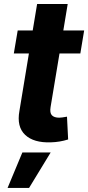

<svg xmlns="http://www.w3.org/2000/svg" viewBox="-20 -696 436 949"><path d="M396 -545.5 377.1 -431.8H274.1L230.1 -167.6Q225.1 -138.1 236.5 -126.2Q247.9 -114.3 272.7 -114.3Q283.7 -114.3 311.1 -119.3L316.8 -6.7Q275.2 6.4 231.9 7.5Q146.7 10.7 104.2 -29.5Q61.8 -69.6 76 -147.7L122.9 -431.8H48.3L67.5 -545.5H141.7L163.4 -676.1H314.6L293 -545.5ZM17.4 233 90.6 57.5H230.5L123.6 233Z"/></svg>

Font: Karasuma Gothic
Style: Bold Italic
Weight: 700
Italic angle: 9.39998°
Designer: Rasmus Andersson / Ryoko Nishizuka
Foundry: Genbu
Version: Version 1.00